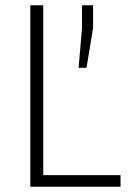

<svg xmlns="http://www.w3.org/2000/svg" viewBox="-20 -708 501 728"><path d="M95 0V-688H144V-44H437V0ZM278 -451 291 -602V-688H333V-602L308 -451Z"/></svg>

Font: Saira Semi Condensed ExtraLight
Style: Regular
Weight: 200
Width: 4
Designer: Hector Gatti with collaboration of the Omnibus-Type team
Foundry: Omnibus-Type
Version: Version 1.001; ttfautohint (v1.8)